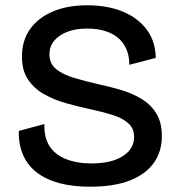

<svg xmlns="http://www.w3.org/2000/svg" viewBox="-20 -693 681 726"><path d="M320 13Q255 13 204.5 -0.5Q154 -14 119.5 -40.5Q85 -67 67.5 -106.5Q50 -146 51 -198L148 -224Q146 -174 167 -141Q188 -108 229.5 -91.5Q271 -75 325 -75Q378 -75 414 -88Q450 -101 468.5 -123.5Q487 -146 487 -175Q487 -208 464.5 -227.5Q442 -247 405 -258.5Q368 -270 322 -280Q275 -290 229 -303Q183 -316 145.5 -337.5Q108 -359 85.5 -393Q63 -427 63 -479Q63 -539 93 -582Q123 -625 178.5 -649Q234 -673 310 -673Q386 -673 443.5 -649.5Q501 -626 534.5 -581.5Q568 -537 569 -474L469 -448Q469 -482 457.5 -508Q446 -534 425 -551Q404 -568 375 -576.5Q346 -585 309 -585Q266 -585 234 -572.5Q202 -560 184.5 -538.5Q167 -517 167 -488Q167 -452 192.5 -431.5Q218 -411 260 -398.5Q302 -386 350 -375Q393 -366 435.5 -353.5Q478 -341 513.5 -320Q549 -299 570.5 -265Q592 -231 592 -178Q592 -120 561.5 -77Q531 -34 471 -10.5Q411 13 320 13Z"/></svg>

Font: Bricolage Grotesque 96pt ExtraBold Medium
Style: Regular
Weight: 500
Version: Version 1.001;gftools[0.9.33.dev8+g029e19f]